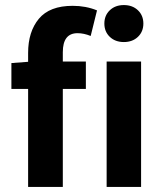

<svg xmlns="http://www.w3.org/2000/svg" viewBox="-20 -738 645 758"><path d="M524.5 -592.5Q503 -572 469 -572Q435 -572 413.5 -592.5Q392 -613 392 -645Q392 -677 413.5 -697.5Q435 -718 469 -718Q503 -718 524.5 -697.5Q546 -677 546 -645Q546 -613 524.5 -592.5ZM91 -529Q91 -613 133.5 -664Q176 -715 267 -715Q319 -715 363 -697L338 -596Q311 -607 286 -607Q228 -607 228 -532V-495H319V-387H228V0H91V-387H25V-489L91 -494ZM401 0V-495H537V0Z"/></svg>

Font: Assistant
Style: Bold
Weight: 700
Designer: Hebrew By Ben Nathan, Latin by Paul Hunt
Version: Version 2.001;PS 002.001;hotconv 1.0.88;makeotf.lib2.5.64775